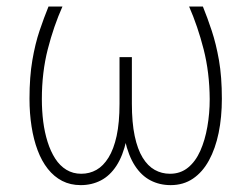

<svg xmlns="http://www.w3.org/2000/svg" viewBox="-20 -548 756 578"><path d="M549.3 -528.3H590.8Q604.5 -494.6 617.4 -455.6Q630.4 -416.5 639.2 -366.7Q647.9 -316.9 647.9 -250.5Q647.9 -195.3 638.2 -147.9Q628.4 -100.6 609.1 -65.2Q589.8 -29.8 561 -10.3Q532.2 9.3 493.7 9.3Q460.4 9.3 433.1 -4.9Q405.8 -19 386.2 -49.1Q366.7 -79.1 356.2 -125.7Q345.7 -172.4 345.7 -236.8V-376H377V-235.8Q377 -178.7 385.5 -138.7Q394 -98.6 409.4 -73.5Q424.8 -48.3 445.8 -36.6Q466.8 -24.9 491.7 -24.9Q523.4 -24.9 546.1 -43.5Q568.8 -62 583 -94Q597.2 -126 604.2 -166.3Q611.3 -206.5 611.3 -249.5Q610.8 -330.1 593 -399.7Q575.2 -469.2 549.3 -528.3ZM126 -528.3H168Q141.6 -469.2 123.8 -399.7Q106 -330.1 106 -249.5Q106 -214.8 110.1 -182.1Q114.3 -149.4 123.3 -120.8Q132.3 -92.3 146.2 -70.6Q160.2 -48.8 179.9 -36.9Q199.7 -24.9 224.6 -24.9Q249.5 -24.9 270.3 -36.6Q291 -48.3 306.6 -73.5Q322.3 -98.6 331.1 -138.7Q339.8 -178.7 339.8 -235.8V-376H370.6V-236.8Q370.6 -172.4 360.4 -125.7Q350.1 -79.1 330.6 -49.1Q311 -19 283.7 -4.9Q256.3 9.3 223.1 9.3Q191.9 9.3 167.2 -3.4Q142.6 -16.1 124 -39.6Q105.5 -63 93.3 -95.5Q81.1 -127.9 75 -167.2Q68.8 -206.5 68.8 -250.5Q68.8 -316.9 77.4 -366.7Q85.9 -416.5 99.1 -455.6Q112.3 -494.6 126 -528.3Z"/></svg>

Font: Roboto Condensed ExtraLight
Style: Regular
Weight: 250
Designer: Christian Robertson
Foundry: Google
Version: Version 3.008; 2023